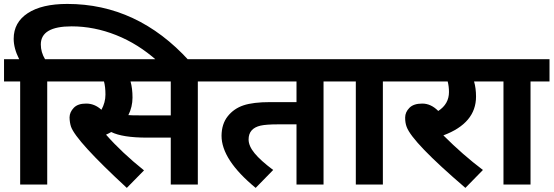

<svg xmlns="http://www.w3.org/2000/svg" viewBox="-20 -916 2748 953"><path d="M335.4 -785.2Q182.6 -785.2 182.6 -695.3Q182.6 -656.7 203.6 -622.1H308.6V-511.7H214.4V0H80.1V-511.7H0V-622.1H75.2Q47.9 -675.8 47.9 -723.6Q47.9 -804.7 117.7 -850.6Q187.5 -896.5 314 -896.5Q662.1 -896.5 918.5 -614.7H759.3Q666 -698.2 556.6 -741.7Q447.3 -785.2 335.4 -785.2Z M617.2 -344.7Q630.4 -343.3 676.8 -343.3H827.6V-511.7H627.9Q637.7 -477.5 637.7 -431.6Q637.7 -385.7 617.2 -344.7ZM827.6 -232.9H710Q587.9 -232.9 532.2 -260.7Q519.5 -253.4 506.3 -247.6Q584.5 -158.7 694.8 -70.3L609.4 16.6Q357.9 -215.8 332.5 -287.1Q325.7 -307.6 325.2 -333.5Q325.7 -359.4 346.2 -380.9Q366.7 -402.3 408.2 -401.9Q449.7 -401.9 483.4 -371.1Q503.4 -407.7 503.4 -446.3Q503.4 -484.9 496.1 -511.7H294.4V-622.1H1056.2V-511.7H961.9V0H827.6Z M1249 16.6Q1079.6 -123 1079.6 -242.2Q1080.1 -300.8 1110.4 -338.9Q1140.6 -377 1188.5 -393.1Q1236.3 -409.2 1321.8 -409.2H1451.7V-511.7H1042V-622.1H1680.2V-511.7H1585.9V0H1451.7V-298.8H1361.3Q1301.3 -298.8 1273.4 -292.5Q1213.9 -278.8 1213.9 -223.6Q1213.9 -191.4 1243.7 -155.3Q1273.4 -119.1 1335.9 -72.3Z M1974.6 -511.7H1880.4V0H1746.1V-511.7H1666V-622.1H1974.6Z M2342.8 -436.5Q2342.8 -304.7 2180.7 -244.1Q2277.3 -147.5 2377 -72.3L2290 16.6Q2026.9 -209 1998.5 -286.1Q1990.7 -306.6 1991 -333Q1991.2 -359.4 2012 -380.6Q2032.7 -401.9 2075.9 -401.9Q2119.1 -401.9 2155.3 -365.2Q2208.5 -399.9 2208.5 -459Q2208.5 -486.8 2202.1 -511.7H1960.4V-622.1H2413.1V-511.7H2333Q2342.8 -478 2342.8 -436.5Z M2707.5 -511.7H2613.3V0H2479V-511.7H2398.9V-622.1H2707.5Z"/></svg>

Font: NotoSans-Bold
Style: Bold
Weight: 700
Designer: Monotype Design team
Foundry: Monotype Imaging Inc.
Version: Version 1.04